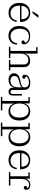

<svg xmlns="http://www.w3.org/2000/svg" viewBox="1796 -2538 933 4566"><g transform="rotate(90 2263.0 -255.5)"><path d="M283 8Q215 8 162 -22.5Q109 -53 79.5 -110Q50 -167 50 -248Q50 -331 79.5 -388Q109 -445 162 -475.5Q215 -506 283 -506L285 -472Q234 -472 195.5 -447Q157 -422 136 -373.5Q115 -325 115 -253Q115 -152 164.5 -95.5Q214 -39 297 -39Q355 -39 391 -62Q427 -85 445 -119.5Q463 -154 467 -187H500Q498 -154 484.5 -119Q471 -84 445 -55.5Q419 -27 379 -9.5Q339 8 283 8ZM86 -265V-299H440L503 -276V-265ZM440 -299Q439 -348 421 -387Q403 -426 369.5 -449Q336 -472 285 -472L283 -506Q355 -506 404 -476.5Q453 -447 478 -395.5Q503 -344 503 -276ZM247 -562 339 -702H407L292 -562Z M830 10Q762 10 710 -20Q658 -50 628.5 -108Q599 -166 599 -249Q599 -332 629.5 -389.5Q660 -447 713.5 -477Q767 -507 838 -507L848 -476Q791 -476 749.5 -449.5Q708 -423 685.5 -373.5Q663 -324 663 -256Q663 -190 685.5 -141Q708 -92 748 -65.5Q788 -39 842 -39Q883 -39 913.5 -52.5Q944 -66 964 -89Q984 -112 995.5 -139.5Q1007 -167 1009 -195H1042Q1040 -155 1026.5 -117.5Q1013 -80 987 -51.5Q961 -23 922 -6.5Q883 10 830 10ZM985 -300Q965 -300 953.5 -310.5Q942 -321 942 -338Q942 -361 960.5 -371Q979 -381 1005 -379L1002 -358Q1001 -388 984 -415Q967 -442 933.5 -459Q900 -476 848 -476L838 -507Q902 -507 946 -485.5Q990 -464 1012.5 -430Q1035 -396 1035 -357Q1035 -329 1021.5 -314.5Q1008 -300 985 -300Z M1094 0V-34H1191V-648H1103V-682H1256V-34H1363V0ZM1405 0V-34H1513V-353Q1513 -409 1484 -436Q1455 -463 1405 -463Q1367 -463 1332.5 -444Q1298 -425 1277 -386Q1256 -347 1256 -285H1246Q1246 -363 1268 -411Q1290 -459 1331 -482Q1372 -505 1427 -505Q1493 -505 1535 -469.5Q1577 -434 1577 -354V-34H1657V0Z M1810 -319Q1788 -319 1773.5 -334Q1759 -349 1759 -376Q1759 -422 1786 -451Q1813 -480 1856.5 -494Q1900 -508 1949 -508Q2031 -508 2075 -473Q2119 -438 2119 -363L2059 -374Q2059 -423 2029 -449.5Q1999 -476 1936 -476Q1900 -476 1868 -466Q1836 -456 1815.5 -434.5Q1795 -413 1793 -377L1790 -397Q1817 -397 1834.5 -387.5Q1852 -378 1852 -357Q1852 -339 1841 -329Q1830 -319 1810 -319ZM2159 7Q2113 7 2089 -20Q2065 -47 2065 -95V-170H2058V-312H2054L2059 -343V-374L2119 -363V-94Q2119 -69 2131.5 -53Q2144 -37 2168 -37Q2192 -37 2204 -53Q2216 -69 2216 -94V-310H2253V-96Q2253 -48 2229.5 -20.5Q2206 7 2159 7ZM1877 8Q1807 8 1765 -27Q1723 -62 1723 -121Q1723 -164 1742 -192Q1761 -220 1795 -238Q1829 -256 1873 -266L1951 -283Q1984 -291 2008 -300Q2032 -309 2045.5 -325.5Q2059 -342 2059 -371L2063 -312H2058Q2050 -290 2027.5 -278Q2005 -266 1959 -254L1902 -240Q1865 -231 1840 -217.5Q1815 -204 1801.5 -183Q1788 -162 1788 -132Q1788 -87 1819 -61.5Q1850 -36 1899 -36Q1942 -36 1978.5 -55.5Q2015 -75 2036.5 -118Q2058 -161 2058 -231L2074 -228Q2075 -145 2050.5 -93Q2026 -41 1981.5 -16.5Q1937 8 1877 8Z M2629 9Q2562 9 2516.5 -22Q2471 -53 2448.5 -111Q2426 -169 2426 -248L2424 -249Q2424 -329 2447.5 -387Q2471 -445 2517 -476Q2563 -507 2629 -507Q2693 -507 2742 -477Q2791 -447 2818.5 -389.5Q2846 -332 2846 -248Q2846 -167 2818.5 -109Q2791 -51 2742 -21Q2693 9 2629 9ZM2610 -30Q2660 -30 2697.5 -56Q2735 -82 2756 -131Q2777 -180 2777 -248Q2777 -318 2756 -367.5Q2735 -417 2697.5 -443Q2660 -469 2610 -469Q2560 -469 2522 -443Q2484 -417 2462.5 -367.5Q2441 -318 2441 -248Q2441 -180 2462.5 -131Q2484 -82 2522 -56Q2560 -30 2610 -30ZM2284 191V157H2381V-463H2292V-497H2440V-326L2433 -250L2445 -160V157H2605V191Z M3242 9Q3175 9 3129.5 -22Q3084 -53 3061.5 -111Q3039 -169 3039 -248L3037 -249Q3037 -329 3060.5 -387Q3084 -445 3130 -476Q3176 -507 3242 -507Q3306 -507 3355 -477Q3404 -447 3431.5 -389.5Q3459 -332 3459 -248Q3459 -167 3431.5 -109Q3404 -51 3355 -21Q3306 9 3242 9ZM3223 -30Q3273 -30 3310.5 -56Q3348 -82 3369 -131Q3390 -180 3390 -248Q3390 -318 3369 -367.5Q3348 -417 3310.5 -443Q3273 -469 3223 -469Q3173 -469 3135 -443Q3097 -417 3075.5 -367.5Q3054 -318 3054 -248Q3054 -180 3075.5 -131Q3097 -82 3135 -56Q3173 -30 3223 -30ZM2897 191V157H2994V-463H2905V-497H3053V-326L3046 -250L3058 -160V157H3218V191Z M3788 8Q3720 8 3667 -22.5Q3614 -53 3584.5 -110Q3555 -167 3555 -248Q3555 -331 3584.5 -388Q3614 -445 3667 -475.5Q3720 -506 3788 -506L3790 -472Q3739 -472 3700.5 -447Q3662 -422 3641 -373.5Q3620 -325 3620 -253Q3620 -152 3669.5 -95.5Q3719 -39 3802 -39Q3860 -39 3896 -62Q3932 -85 3950 -119.5Q3968 -154 3972 -187H4005Q4003 -154 3989.5 -119Q3976 -84 3950 -55.5Q3924 -27 3884 -9.5Q3844 8 3788 8ZM3591 -265V-299H3945L4008 -276V-265ZM3945 -299Q3944 -348 3926 -387Q3908 -426 3874.5 -449Q3841 -472 3790 -472L3788 -506Q3860 -506 3909 -476.5Q3958 -447 3983 -395.5Q4008 -344 4008 -276Z M4073 0V-34H4172V-463H4083V-497H4230V-329L4236 -330V-34H4395V0ZM4215 -297Q4216 -368 4236 -415.5Q4256 -463 4292.5 -486.5Q4329 -510 4380 -510Q4431 -510 4462.5 -485Q4494 -460 4494 -411Q4494 -387 4481 -370.5Q4468 -354 4444 -354Q4425 -354 4413.5 -364.5Q4402 -375 4402 -392Q4402 -414 4418 -425Q4434 -436 4464 -434L4459 -413Q4459 -446 4437 -463Q4415 -480 4374 -480Q4334 -480 4302.5 -459Q4271 -438 4253.5 -397.5Q4236 -357 4236 -297Z"/></g></svg>

Font: Montagu Slab 144pt Light
Style: Regular
Weight: 300
Designer: Florian Karsten
Foundry: Florian Karsten
Version: Version 1.000